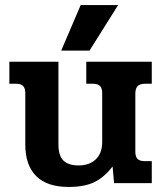

<svg xmlns="http://www.w3.org/2000/svg" viewBox="-20 -724 637 759"><path d="M299 -704H447L334 -524H222ZM80 -152V-356Q80 -375 71.5 -384Q63 -393 43 -393H17V-480H211V-153Q211 -109 230.5 -89.5Q250 -70 291 -70Q333 -70 358.5 -94Q384 -118 384 -163V-356Q384 -375 375.5 -384Q367 -393 347 -393H321V-480H580V-393H554Q533 -393 524 -383.5Q515 -374 515 -354V-124Q515 -105 523.5 -96Q532 -87 552 -87H580V0H431L425 -66Q392 -23 353 -4Q314 15 251 15Q166 15 123 -28Q80 -71 80 -152Z"/></svg>

Font: Pridi Medium
Style: Regular
Weight: 500
Designer: Katatrad Team
Foundry: CadsonDemak
Version: Version 1.001